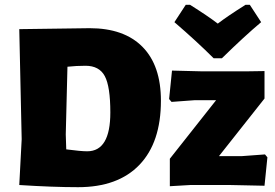

<svg xmlns="http://www.w3.org/2000/svg" viewBox="-20 -768 1143 797"><path d="M1017 -748 1064 -676Q995 -618 901 -526H867Q797 -596 704 -676L751 -748H769Q845 -700 884 -670Q923 -700 999 -748ZM352 -651Q495 -651 571.5 -573.5Q648 -496 648 -350Q648 -177 559 -84Q470 9 304 9Q200 9 60 0L70 -190L60 -647ZM253 -210 255 -148Q315 -140 342 -140Q438 -140 438 -301Q438 -409 415 -452Q392 -495 335 -495Q297 -495 260 -491ZM694 -475 813 -472H1012L1078 -473V-359L889 -120H985L1080 -127L1090 -115L1078 3L936 0H770L685 5V-109L877 -352H787L692 -345L682 -357Z"/></svg>

Font: Alegreya Sans Black
Style: Regular
Weight: 900
Designer: Juan Pablo del Peral
Foundry: Huerta Tipografica
Version: Version 2.007